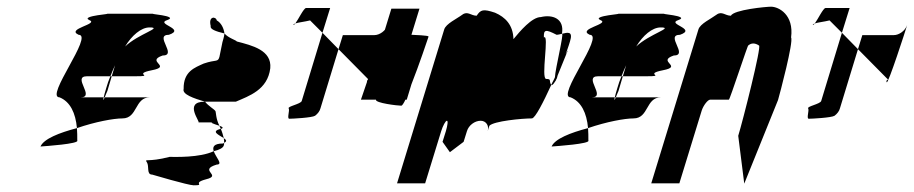

<svg xmlns="http://www.w3.org/2000/svg" viewBox="-20 -736 2732 574"><path d="M101 -298C115 -299 218 -306 211 -316C211 -329 211 -341 210 -353C157 -339 111 -321 101 -298ZM158 -445C190 -432 206 -398 210 -353C265 -372 320 -382 346 -382C392 -382 382 -445 428 -445H293C290 -437 287 -433 290 -445H221C266 -445 194 -508 240 -508H310C314 -519 319 -530 324 -541L314 -508H384C447 -508 373 -514 434 -526C496 -538 414 -552 466 -570C512 -570 439 -632 485 -632C537 -650 443 -664 480 -676C518 -689 413 -695 441 -695H297C325 -695 218 -689 247 -676C277 -664 176 -650 215 -632C261 -632 113 -445 158 -445ZM298 -474C294 -460 291 -451 290 -445H293C296 -453 301 -464 301 -464L314 -508H310C305 -496 301 -485 298 -474ZM354 -597C374 -630 402 -654 427 -654C469 -654 394 -635 354 -597Z M419 -251C427 -239 417 -214 435 -214C435 -214 543 -182 559 -182C597 -182 551 -188 596 -200C646 -212 571 -227 628 -244C648 -244 625 -266 619 -284C577 -264 502 -267 487 -267C421 -250 411 -263 419 -251ZM529 -470C524 -454 559 -442 593 -432H685C724 -449 780 -467 788 -532C793 -586 734 -600 688 -612C686 -616 663 -622 651 -636C650 -626 647 -617 645 -610L636 -566C631 -549 627 -559 589 -546C563 -534 528 -523 529 -470ZM610 -658C607 -649 625 -642 651 -636C649 -652 641 -668 628 -675C626 -687 602 -689 610 -658ZM573 -370H616C607 -370 617 -366 636 -360C625 -381 626 -401 624 -404C620 -410 603 -419 593 -432H592C527 -432 581 -370 573 -370ZM636 -360C637 -357 639 -354 640 -351H642C649 -354 645 -357 636 -360ZM619 -284C636 -288 647 -294 649 -301C650 -303 650 -306 650 -309C649 -308 648 -308 647 -307C618 -307 615 -296 619 -284ZM640 -351C609 -343 634 -333 649 -323C647 -331 644 -342 640 -351ZM649 -323C650 -318 650 -313 650 -309C660 -314 656 -318 649 -323Z M857 -662C858 -661 861 -663 863 -666C860 -665 856 -663 857 -662ZM863 -666C872 -669 891 -671 907 -675L944 -638L967 -712H895C888 -712 872 -678 863 -666ZM843 -412C847 -406 837 -381 845 -381C854 -381 913 -384 922 -390C930 -396 936 -404 938 -412L992 -589L944 -638L882 -434C879 -425 839 -418 843 -412ZM992 -589 1080 -500C1088 -500 1073 -497 1078 -490C1082 -484 1135 -647 1139 -661C1133 -644 1115 -631 1099 -631H1005ZM1139 -662C1139 -662 1139 -661 1139 -661C1139 -661 1139 -662 1139 -662Z M1104 -438C1101 -428 1169 -420 1180 -420C1182 -420 1187 -427 1192 -438H1196L1210 -484C1233 -542 1259 -620 1261 -626C1262 -628 1259 -630 1210 -632L1234 -710H1150L1111 -583C1088 -525 1061 -444 1059 -438Z M1167 -188H1251L1299 -344C1304 -360 1312 -375 1316 -375C1320 -375 1318 -361 1313 -344L1303 -312L1325 -281L1366 -312L1376 -344C1381 -361 1399 -375 1417 -375C1433 -375 1443 -360 1438 -344L1443 -360C1456 -374 1541 -382 1570 -382C1580 -382 1605 -432 1628 -482C1620 -494 1630 -500 1613 -500C1596 -500 1623 -637 1606 -624C1605 -648 1611 -649 1644 -632C1649 -632 1655 -634 1660 -635C1668 -682 1630 -693 1597 -685C1570 -685 1534 -642 1515 -619C1514 -662 1490 -685 1460 -698C1424 -710 1417 -707 1405 -689C1388 -689 1378 -704 1362 -692C1346 -680 1313 -665 1308 -648ZM1660 -634C1667 -639 1640 -530 1639 -505C1636 -497 1631 -490 1628 -482C1629 -480 1634 -483 1638 -490C1639 -491 1641 -494 1644 -499L1642 -498L1643 -500H1644C1646 -504 1646 -509 1649 -515C1663 -548 1679 -591 1676 -580C1679 -589 1677 -585 1671 -573C1679 -595 1684 -612 1684 -612C1694 -644 1677 -639 1660 -635ZM1644 -499C1644 -499 1644 -500 1644 -500C1644 -500 1644 -499 1644 -499Z M1629 -298C1643 -299 1746 -306 1739 -316C1739 -329 1739 -341 1738 -353C1685 -339 1639 -321 1629 -298ZM1686 -445C1718 -432 1734 -398 1738 -353C1793 -372 1848 -382 1874 -382C1920 -382 1910 -445 1956 -445H1821C1818 -437 1815 -433 1818 -445H1749C1794 -445 1722 -508 1768 -508H1838C1842 -519 1847 -530 1852 -541L1842 -508H1912C1975 -508 1901 -514 1962 -526C2024 -538 1942 -552 1994 -570C2040 -570 1967 -632 2013 -632C2065 -650 1971 -664 2008 -676C2046 -689 1941 -695 1969 -695H1825C1853 -695 1746 -689 1775 -676C1805 -664 1704 -650 1743 -632C1789 -632 1641 -445 1686 -445ZM1826 -474C1822 -460 1819 -451 1818 -445H1821C1824 -453 1829 -464 1829 -464L1842 -508H1838C1833 -496 1829 -485 1826 -474ZM1882 -597C1902 -630 1930 -654 1955 -654C1997 -654 1922 -635 1882 -597Z M1927 -188H2011L2078 -406C2083 -421 2096 -438 2103 -438H2159C2162 -438 2217 -607 2217 -600C2226 -608 2237 -608 2249 -600C2258 -600 2200 -372 2187 -330L2205 -187L2306 -437C2311 -454 2353 -612 2345 -624C2354 -692 2308 -716 2285 -716C2271 -716 2174 -707 2165 -689C2148 -689 2138 -704 2122 -692C2106 -680 2073 -665 2068 -648Z M2410 -662C2411 -661 2414 -663 2416 -666C2413 -665 2409 -663 2410 -662ZM2416 -666C2425 -669 2444 -671 2460 -675L2497 -638L2520 -712H2448C2441 -712 2425 -678 2416 -666ZM2396 -412C2400 -406 2390 -381 2398 -381C2407 -381 2466 -384 2475 -390C2483 -396 2489 -404 2491 -412L2545 -589L2497 -638L2435 -434C2432 -425 2392 -418 2396 -412ZM2545 -589 2633 -500C2641 -500 2626 -497 2631 -490C2635 -484 2688 -647 2692 -661C2686 -644 2668 -631 2652 -631H2558ZM2692 -662C2692 -662 2692 -661 2692 -661C2692 -661 2692 -662 2692 -662Z"/></svg>

Font: bitstorm
Style: maxcnobl
Weight: 400
Version: Version 0.2